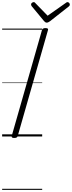

<svg xmlns="http://www.w3.org/2000/svg" viewBox="-20 -1278 674 1798"><path d="M113 14Q99 14 93 9.5Q87 5 90 -6L373 -996Q377 -1006 384 -1010.5Q391 -1015 406 -1015Q420 -1015 426.5 -1010.5Q433 -1006 429 -995L146 -5Q143 5 136 9.5Q129 14 113 14ZM612 -1258Q621 -1258 627.5 -1250.5Q634 -1243 634 -1236Q634 -1230 632 -1226.5Q630 -1223 626 -1219L448 -1079Q439 -1073 432 -1069.5Q425 -1066 417 -1066Q410 -1066 404.5 -1070Q399 -1074 393 -1080L276 -1221Q273 -1226 272 -1230Q271 -1234 271 -1237Q271 -1246 279.5 -1252Q288 -1258 295 -1258Q302 -1258 305.5 -1255Q309 -1252 313 -1247L426 -1131L591 -1247Q599 -1252 602.5 -1255Q606 -1258 612 -1258ZM0 490H375V500H0ZM0 -20H375V0H0ZM0 -505H375V-500H0ZM0 -1010H375V-1000H0Z"/></svg>

Font: Playwrite TZ Guides
Style: Regular
Weight: 400
Designer: Veronika Burian, José Scaglione
Foundry: TypeTogether
Version: Version 1.003